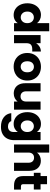

<svg xmlns="http://www.w3.org/2000/svg" viewBox="1471 -2251 1055 4037"><g transform="rotate(90 1998.5 -232.5)"><path d="M295 -566Q350 -566 395.5 -543Q441 -520 467 -481V-740H638V0H467V-80Q443 -40 398.5 -16Q354 8 295 8Q226 8 170 -27.5Q114 -63 81.5 -128.5Q49 -194 49 -280Q49 -366 81.5 -431Q114 -496 170 -531Q226 -566 295 -566ZM345 -417Q294 -417 258.5 -380.5Q223 -344 223 -280Q223 -216 258.5 -178.5Q294 -141 345 -141Q396 -141 431.5 -178Q467 -215 467 -279Q467 -343 431.5 -380Q396 -417 345 -417Z M1063 -564V-383H1016Q952 -383 920 -355.5Q888 -328 888 -259V0H717V-558H888V-465Q918 -511 963 -537.5Q1008 -564 1063 -564Z M1094 -279Q1094 -365 1132 -430.5Q1170 -496 1236 -531Q1302 -566 1384 -566Q1466 -566 1532 -531Q1598 -496 1636 -430.5Q1674 -365 1674 -279Q1674 -193 1635.5 -127.5Q1597 -62 1530.5 -27Q1464 8 1382 8Q1300 8 1234.5 -27Q1169 -62 1131.5 -127Q1094 -192 1094 -279ZM1500 -279Q1500 -346 1466.5 -382Q1433 -418 1384 -418Q1334 -418 1301 -382.5Q1268 -347 1268 -279Q1268 -212 1300.5 -176Q1333 -140 1382 -140Q1431 -140 1465.5 -176Q1500 -212 1500 -279Z M2286 -558V0H2115V-76Q2089 -39 2044.5 -16.5Q2000 6 1946 6Q1882 6 1833 -22.5Q1784 -51 1757 -105Q1730 -159 1730 -232V-558H1900V-255Q1900 -199 1929 -168Q1958 -137 2007 -137Q2057 -137 2086 -168Q2115 -199 2115 -255V-558Z M2756 -479V-558H2927V-1Q2927 76 2896.5 138.5Q2866 201 2803.5 238Q2741 275 2648 275Q2524 275 2447 216.5Q2370 158 2359 58H2528Q2536 90 2566 108.5Q2596 127 2640 127Q2693 127 2724.5 96.5Q2756 66 2756 -1V-80Q2731 -41 2687 -16.5Q2643 8 2584 8Q2515 8 2459 -27.5Q2403 -63 2370.5 -128.5Q2338 -194 2338 -280Q2338 -366 2370.5 -431Q2403 -496 2459 -531Q2515 -566 2584 -566Q2643 -566 2687.5 -542Q2732 -518 2756 -479ZM2634 -417Q2583 -417 2547.5 -380.5Q2512 -344 2512 -280Q2512 -216 2547.5 -178.5Q2583 -141 2634 -141Q2685 -141 2720.5 -178Q2756 -215 2756 -279Q2756 -343 2720.5 -380Q2685 -417 2634 -417Z M3572 -326V0H3402V-303Q3402 -359 3373 -390Q3344 -421 3295 -421Q3246 -421 3217 -390Q3188 -359 3188 -303V0H3017V-740H3188V-483Q3214 -520 3259 -542Q3304 -564 3360 -564Q3456 -564 3514 -500.5Q3572 -437 3572 -326Z M3966 -145V0H3879Q3786 0 3734 -45.5Q3682 -91 3682 -194V-416H3614V-558H3682V-694H3853V-558H3965V-416H3853V-192Q3853 -167 3865 -156Q3877 -145 3905 -145Z"/></g></svg>

Font: Poppins A&M
Style: Bold-A&M
Weight: 700
Designer: Ninad Kale (Devanagari), Jonny Pinhorn (Latin)
Foundry: Indian Type Foundry
Version: 4.004